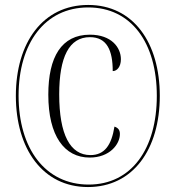

<svg xmlns="http://www.w3.org/2000/svg" viewBox="-20 -745 709 775"><path d="M335 10C517 10 625 -142 625 -358C625 -573 518 -725 336 -725C153 -725 44 -573 44 -358C44 -145 152 10 335 10ZM338 0C163 0 55 -145 55 -359C55 -570 161 -715 336 -715C510 -715 613 -572 613 -358C613 -145 511 0 338 0ZM342 -109C423 -109 464 -163 464 -204C464 -220 457 -229 442 -234C430 -159 402 -119 345 -119C263 -119 219 -202 219 -364C219 -515 259 -595 343 -595C412 -595 435 -541 435 -458C452 -458 468 -475 468 -506C468 -553 430 -605 343 -605C228 -605 175 -515 175 -363C175 -196 240 -109 342 -109Z"/></svg>

Font: Noto Serif Display ExtraCondensed
Style: Regular
Weight: 400
Width: 2
Designer: Monotype Design Team
Foundry: Monotype Imaging Inc.
Version: Version 2.009